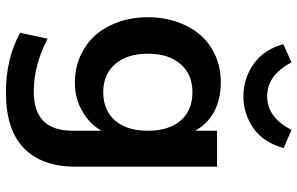

<svg xmlns="http://www.w3.org/2000/svg" viewBox="-202 -600 1026 663"><g transform="rotate(90 311.5 -269.0)"><path d="M556 -505V-16Q556 101 491 163Q427 224 300 224Q182 224 94 175L114 80Q206 128 297 128Q432 128 432 -6V-106Q410 -66 365 -40Q321 -14 266 -14Q201 -14 149 -46Q97 -77 69 -135Q40 -193 40 -266Q40 -338 69 -398Q98 -457 149 -487Q199 -518 266 -518Q322 -518 366 -495Q410 -471 432 -429V-505ZM299 -112Q361 -112 397 -153Q432 -194 432 -266Q432 -338 397 -379Q362 -420 299 -420Q237 -420 202 -379Q166 -339 166 -266Q166 -194 202 -153Q237 -112 299 -112ZM313 -596Q252 -596 202 -631Q152 -666 133 -734L196 -762Q240 -678 313 -678Q386 -678 429 -762L492 -735Q472 -665 424 -631Q374 -596 313 -596Z"/></g></svg>

Font: PRinguin Sans
Style: Bold
Weight: 700
Designer: Vernon Adams
Foundry: Vernon Adams
Version: ""